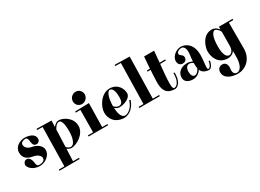

<svg xmlns="http://www.w3.org/2000/svg" viewBox="-30 -1485 3504 2586"><g transform="rotate(-30 1722.0 -192.0)"><path d="M201 18C296 18 376 -57 376 -129C376 -201 307 -247 230 -260C174 -269 138 -307 138 -346C138 -376 165 -395 209 -398C279 -398 216 -259 310 -259C338 -259 362 -283 362 -315C362 -398 258 -416 209 -416C132 -416 45 -366 45 -278C45 -190 104 -153 183 -140C253 -128 289 -89 289 -55C289 -26 262 0 201 0C145 0 172 -62 140 -118C127 -141 108 -152 89 -152C57 -152 33 -123 33 -87C48 -25 122 18 201 18Z M395 205 710 203V185H617L625 -6C648 15 678 20 686 21C772 21 920 -65 920 -192C920 -319 795 -390 722 -390C686 -390 656 -361 637 -337L641 -435L409 -439V-421L493 -419L482 186L395 187ZM687 3C677 2 646 -3 626 -35L636 -298C654 -331 682 -371 716 -371C771 -371 775 -251 775 -188C775 -124 758 3 690 3Z M977 -363 1049 -365 1046 -17H965V1H1269V-17H1187L1194 -387L977 -381ZM1205 -511C1208 -563 1169 -608 1117 -609C1067 -611 1021 -571 1018 -520C1014 -467 1052 -423 1105 -421C1156 -419 1201 -460 1205 -511Z M1707 -245C1707 -312 1661 -415 1534 -419C1396 -419 1308 -262 1308 -171C1308 -79 1363 21 1513 26C1599 21 1665 -46 1694 -122L1702 -144L1684 -150L1670 -114C1638 -32 1567 3 1539 3C1492 3 1459 -44 1455 -160C1488 -131 1522 -131 1527 -131C1609 -133 1707 -177 1707 -245ZM1526 -401C1572 -401 1590 -332 1590 -254C1590 -192 1577 -151 1526 -149C1522 -149 1486 -151 1454 -188C1454 -306 1484 -399 1526 -401Z M1749 10H2068V-8H1969L1983 -655L1751 -659V-641L1837 -639L1824 -8H1749Z M2090 -358 2137 -359C2133 -285 2128 -224 2128 -164C2128 -66 2152 30 2297 30C2297 30 2401 30 2400 -167H2382C2383 12 2297 12 2297 12H2292C2274 9 2267 -17 2267 -67C2267 -169 2280 -267 2289 -363L2378 -365V-383L2291 -381L2307 -559H2152C2145 -486 2141 -427 2138 -377L2090 -376Z M2820 19C2809 17 2806 6 2806 -13C2806 -51 2820 -118 2820 -200C2820 -375 2711 -426 2641 -426C2566 -423 2489 -361 2489 -289C2489 -236 2524 -215 2556 -215C2588 -215 2621 -230 2621 -278C2621 -323 2568 -323 2568 -358C2568 -390 2608 -406 2642 -408C2678 -408 2701 -370 2701 -311C2701 -306 2700 -300 2697 -266C2694 -238 2688 -203 2687 -170C2660 -186 2634 -192 2606 -192C2524 -192 2446 -148 2446 -57C2446 15 2514 39 2571 39C2628 39 2675 8 2701 -37C2717 21 2790 37 2822 37C2822 37 2875 38 2892 -69L2874 -71C2859 20 2822 19 2822 19ZM2693 -63C2677 -29 2648 5 2617 5C2586 5 2566 -30 2566 -77C2566 -133 2588 -170 2629 -170C2646 -170 2669 -163 2687 -148V-135C2687 -110 2689 -85 2693 -63Z M3120 -418C2976 -418 2926 -254 2926 -189C2926 -96 2972 29 3125 29C3177 26 3225 -9 3225 -32V66C3225 161 3196 252 3130 257C3086 255 3073 222 3073 188C3073 173 3078 158 3078 141C3078 104 3059 60 3010 60C2956 60 2932 100 2932 140C2932 236 3038 275 3134 275C3244 275 3369 191 3369 17V-383H3437V-402H3225V-360C3196 -396 3162 -418 3120 -418ZM3225 -323C3223 -123 3223 -115 3223 -107C3223 -36 3186 1 3156 1C3118 1 3079 -39 3079 -171C3079 -352 3127 -392 3156 -392C3179 -383 3207 -364 3225 -323Z"/></g></svg>

Font: Purple Purse
Style: Regular
Weight: 400
Designer: Astigmatic (AOETI)
Foundry: Astigmatic (AOETI)
Version: Version 1.000